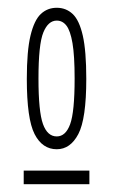

<svg xmlns="http://www.w3.org/2000/svg" viewBox="-20 -645 290 494"><path d="M126 -261Q89 -261 69 -300Q49 -339 49 -442Q49 -514 58.5 -553.5Q68 -593 85 -609Q102 -625 126 -625Q150 -625 167 -609Q184 -593 193 -553.5Q202 -514 202 -442Q202 -339 181.5 -300Q161 -261 126 -261ZM126 -294Q149 -294 160.5 -325.5Q172 -357 172 -443Q172 -502 166.5 -534Q161 -566 151 -579Q141 -592 126 -592Q104 -592 91.5 -561.5Q79 -531 79 -443Q79 -358 90.5 -326Q102 -294 126 -294ZM41 -206H210V-171H41Z"/></svg>

Font: Inconsolata UltraCondensed Light
Style: Regular
Weight: 300
Width: 1
Monospace: yes
Designer: Raph Levien, Cyreal, Brenton Simpson
Foundry: Raph Levien, Cyreal, Google
Version: Version 3.001; ttfautohint (v1.8.2.53-6de2)